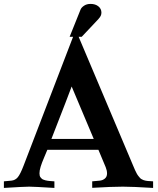

<svg xmlns="http://www.w3.org/2000/svg" viewBox="-24 -945 797 967"><path d="M440.4 1V-31.7L478.5 -35.2Q493.2 -36.6 504.2 -45.7Q515.1 -54.7 515.1 -71.3Q515.1 -86.4 508.3 -103L471.7 -190.4H214.4Q211.4 -182.6 199 -153.6Q186.5 -124.5 180.7 -105.5Q174.8 -86.4 174.8 -72.3Q174.8 -65.9 176 -60.5Q177.2 -55.2 180.4 -51.5Q183.6 -47.9 186.5 -44.9Q189.5 -42 195.3 -40Q201.2 -38.1 204.6 -36.9Q208 -35.6 215.6 -34.7Q223.1 -33.7 226.6 -33.4Q230 -33.2 238.8 -32.5Q247.6 -31.7 250 -31.7V1.5Q146.5 -4.9 123 -4.9Q98.1 -4.9 -4.4 1.5V-31.7L33.2 -35.2Q53.2 -37.1 65.9 -52.7Q78.6 -68.4 94.7 -110.4L357.4 -794.4L646.5 -110.8Q651.4 -98.6 656 -88.6Q660.6 -78.6 664.6 -71.3Q668.5 -64 673.3 -58.1Q678.2 -52.2 681.6 -48.3Q685.1 -44.4 690.7 -41.7Q696.3 -39.1 699.7 -37.6Q703.1 -36.1 710.2 -34.9Q717.3 -33.7 720.9 -33.4Q724.6 -33.2 733.4 -32.7Q742.2 -32.2 747.1 -31.7V1.5Q643.6 -4.9 595.2 -4.9Q539.1 -4.9 440.4 1ZM448.2 -245.1 336.9 -509.3Q321.8 -469.2 305.2 -426Q288.6 -382.8 267.8 -329.8Q247.1 -276.9 234.9 -245.1ZM387.7 -759.8H326.7L381.8 -897Q386.2 -907.7 399.7 -916.5Q413.1 -925.3 432.1 -925.3Q456.1 -925.3 471.4 -913.1Q486.8 -900.9 486.8 -881.3Q486.8 -864.7 473.1 -851.1H473.6Q460 -836.4 430.7 -805.4Q401.4 -774.4 387.7 -759.8Z"/></svg>

Font: Flanker
Style: Bold
Weight: 700
Designer: Flanker
Foundry: Flanker
Version: Version 2.021